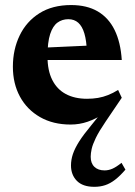

<svg xmlns="http://www.w3.org/2000/svg" viewBox="-20 -480 533 760"><path d="M462 -93 398 1.5Q371.5 40.5 359 66.5Q346.5 92.5 342.8 109.8Q339 127 339 140.5Q339 166.5 353.8 180.5Q368.5 194.5 394 194.5Q409.5 194.5 425 187.8Q440.5 181 461 164.5L476.5 191.5Q455 216.5 435.5 231.5Q416 246.5 396.2 253Q376.5 259.5 353.5 259.5Q307.5 259.5 284.2 235.8Q261 212 261 175Q261 152.5 268.5 130Q276 107.5 293.2 80.2Q310.5 53 340 17.5L384.5 -37.5L391 -30Q359.5 -9.5 327 1.8Q294.5 13 259.5 13Q190 13 138.5 -16.5Q87 -46 59 -97.5Q31 -149 31 -216Q31 -284 57.8 -339.5Q84.5 -395 136 -427.5Q187.5 -460 261.5 -460Q324 -460 367 -434.8Q410 -409.5 433.8 -361Q457.5 -312.5 462 -242.5H132.5V-290.5L385 -302L324 -274.5Q322.5 -319 314 -347.5Q305.5 -376 289.8 -390Q274 -404 250.5 -404Q226 -404 207.5 -390.5Q189 -377 178.5 -345Q168 -313 168 -256.5Q168 -201 186.8 -163.8Q205.5 -126.5 240.5 -107.8Q275.5 -89 324.5 -89Q347.5 -89 368 -92.5Q388.5 -96 408 -103.8Q427.5 -111.5 447.5 -124Z"/></svg>

Font: Newsreader 16pt 16pt
Style: Bold
Weight: 700
Version: Version 1.003